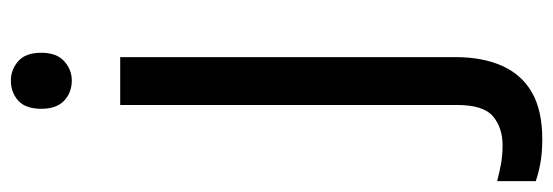

<svg xmlns="http://www.w3.org/2000/svg" viewBox="-407 -425 1017 353"><g transform="rotate(-90 101.5 -248.5)"><path d="M22 240Q-3 240 -22 236.5Q-41 233 -55 228V157Q-40 161 -24 164Q-8 167 11 167Q43 167 64 149.5Q85 132 85 83V-536H173V80Q173 130 157 166Q141 202 108 221Q75 240 22 240ZM78 -681Q78 -710 93 -723.5Q108 -737 130 -737Q150 -737 165.5 -723.5Q181 -710 181 -681Q181 -653 165.5 -639Q150 -625 130 -625Q108 -625 93 -639Q78 -653 78 -681Z"/></g></svg>

Font: utamil15
Style: Book
Weight: 400
Designer: Jelle Bosma - Monotype Design Team
Foundry: Monotype Imaging Inc.
Version: Version 2.003